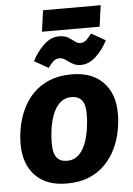

<svg xmlns="http://www.w3.org/2000/svg" viewBox="-60 -940 695 1003"><g transform="rotate(-5 287.0 -438.5)"><path d="M249.4 17.2Q143.6 17.2 85.1 -43.1Q26.6 -103.4 26.6 -209.3Q26.6 -254.1 36.1 -301.4Q45.6 -348.7 66.7 -393Q87.8 -437.3 122.4 -472.5Q157 -507.7 206.8 -528.2Q256.5 -548.8 323.7 -548.8Q430.2 -548.8 488.8 -488Q547.5 -427.2 546.8 -322.3Q546.8 -278.4 537.3 -230.8Q527.9 -183.2 506.6 -139.2Q485.3 -95.2 450.9 -59.7Q416.5 -24.2 366.6 -3.5Q316.7 17.2 249.4 17.2ZM260.9 -101Q292.1 -101 313.5 -117.1Q334.9 -133.1 348.7 -159.4Q362.5 -185.6 370.1 -216.2Q377.7 -246.9 381.1 -277.5Q384.5 -308.2 384.5 -332.3Q385.1 -384.4 367 -407.5Q349 -430.5 312.2 -430.5Q281.7 -430.5 260 -414.5Q238.3 -398.4 224.4 -372.2Q210.6 -345.9 202.9 -315.3Q195.1 -284.7 192 -254Q189 -223.4 189 -199.3Q189 -147.2 206.9 -124.1Q224.8 -101 260.9 -101ZM377 -593.4Q351.9 -593.4 332.9 -604.7Q313.9 -616.1 299 -627.1Q284 -638.1 268.6 -638.1Q249.6 -638.1 236.1 -626.3Q222.6 -614.4 207.6 -592.7L134.1 -634.5Q159.1 -683.2 195.6 -717.8Q232 -752.4 275.8 -752.4Q304.8 -752.4 323 -741.4Q341.1 -730.3 355 -719Q368.8 -707.6 383.5 -707.6Q401.1 -707.6 414.5 -719.3Q427.8 -731 443.2 -752.3L517.4 -710.6Q491.7 -659.8 454.7 -626.6Q417.7 -593.4 377 -593.4ZM506.7 -895.4 491.2 -784.1H188.9L204.4 -895.4Z"/></g></svg>

Font: Fira Sans Variable
Style: Italic
Weight: 397
Italic angle: -8°
Designer: Carrois Corporate & Edenspiekermann AG
Foundry: Carrois Corporate GbR & Edenspiekermann AG
Version: Version 4.202